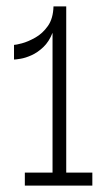

<svg xmlns="http://www.w3.org/2000/svg" viewBox="-20 -583 347 603"><path d="M270 -41V0H58V-41H145V-480Q134 -452 116 -435Q98 -418 79 -409.5Q60 -401 44.5 -398.5Q29 -396 24 -396V-442Q30 -442 49 -447Q68 -452 91 -465Q114 -478 130.5 -501.5Q147 -525 148 -563H188V-41Z"/></svg>

Font: Darker Grotesque Light
Style: Regular
Weight: 400
Version: Version 1.000;gftools[0.9.28]